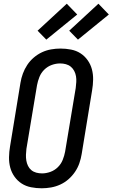

<svg xmlns="http://www.w3.org/2000/svg" viewBox="-20 -1004 605 1032"><path d="M204 8Q175 8 147 2.5Q119 -3 96.5 -17.5Q74 -32 58 -54.5Q42 -77 35 -103.5Q28 -130 28.5 -159Q29 -188 34 -217L90 -559Q94 -584 103 -608.5Q112 -633 126.5 -655Q141 -677 161.5 -694.5Q182 -712 205.5 -723Q229 -734 254.5 -738.5Q280 -743 305 -743Q334 -743 362 -737.5Q390 -732 412.5 -717.5Q435 -703 451 -680.5Q467 -658 474 -631.5Q481 -605 480.5 -576Q480 -547 475 -518L419 -176Q415 -151 406.5 -126.5Q398 -102 383 -80Q368 -58 348 -40.5Q328 -23 304 -12Q280 -1 254.5 3.5Q229 8 204 8ZM206 -72Q228 -72 250.5 -80Q273 -88 290.5 -105Q308 -122 317 -144.5Q326 -167 330 -189L387 -531Q389 -547 390 -563Q391 -579 388.5 -594Q386 -609 379 -622.5Q372 -636 360.5 -645.5Q349 -655 334 -659Q319 -663 303 -663Q281 -663 258.5 -655Q236 -647 218.5 -630Q201 -613 192 -590.5Q183 -568 179 -546L122 -204Q120 -188 119.5 -172Q119 -156 121.5 -141Q124 -126 130.5 -112.5Q137 -99 148.5 -89.5Q160 -80 175 -76Q190 -72 206 -72ZM399 -791 352 -839 509 -984 565 -926ZM229 -791 182 -839 339 -984 395 -926Z"/></svg>

Font: Iosevka SS18 Medium
Style: Italic
Weight: 500
Italic angle: -9°
Monospace: yes
Designer: Belleve Invis
Foundry: Belleve Invis
Version: Version 25.1.1; ttfautohint (v1.8.4)